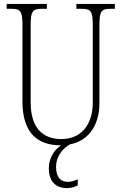

<svg xmlns="http://www.w3.org/2000/svg" viewBox="-20 -734 618 983"><path d="M290 10H293C260 31 230 73 230 127C230 197 267 229 323 229C343 229 361 224 378 215V184C357 193 344 197 326 197C292 197 267 175 267 121C267 64 304 23 339 5C440 -15 489 -101 489 -205V-605C489 -679 500 -689 547 -689H568V-714H371V-689H396C444 -689 455 -679 455 -606V-207C455 -113 409 -22 294 -22C199 -22 137 -79 137 -210V-605C137 -679 148 -689 196 -689H220V-714H14V-689H36C83 -689 95 -679 95 -607V-214C95 -54 172 10 290 10Z"/></svg>

Font: Noto Serif Hebrew Condensed ExtraLight
Style: Regular
Weight: 200
Width: 3
Designer: Monotype Design Team
Foundry: Monotype Imaging Inc.
Version: Version 2.004